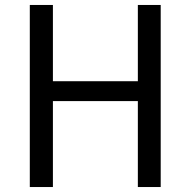

<svg xmlns="http://www.w3.org/2000/svg" viewBox="-20 -753 768 773"><path d="M100 -733H193V-426H535V-733H627V0H535V-346H193V0H100Z"/></svg>

Font: 思源黑体R
Style: Regular
Weight: 400
Designer: Ryoko NISHIZUKA  (kana & ideographs); Paul D. Hunt (Latin, Greek & Cyrillic); Wenlong ZHANG  (bopomofo); Sandoll Communi
Foundry: Adobe Systems Incorporated
Version: Version 1.00 June 24, 2014, initial release